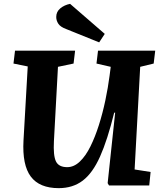

<svg xmlns="http://www.w3.org/2000/svg" viewBox="-20 -963 841 997"><path d="M679 -83 762 -70 755 0H546L539 -12L578 -378H573Q538 -236 499.5 -150Q461 -64 409.5 -25Q358 14 285 14Q185 14 140 -46Q95 -106 102 -233L124 -618L50 -633L58 -700H370L362 -633L281 -616L260 -230Q256 -155 270.5 -125Q285 -95 329 -95Q364 -95 394.5 -124Q425 -153 449.5 -202.5Q474 -252 493.5 -313.5Q513 -375 527 -441.5Q541 -508 549 -570L555 -616L481 -633L489 -700H786L778 -633L708 -616ZM524 -787 495 -743 324 -812Q294 -823 283 -839.5Q272 -856 272 -875Q272 -902 293 -919.5Q314 -937 344 -943Z"/></svg>

Font: Literata 12pt
Style: Bold Italic
Weight: 700
Italic angle: -2°
Designer: Latin by Veronika Burian and Jose Scaglione. Greek by Irene Vlachou. Cyrillic by Vera Evstafieva
Foundry: TypeTogether
Version: Version 3.002